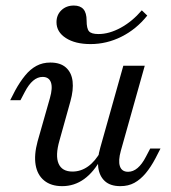

<svg xmlns="http://www.w3.org/2000/svg" viewBox="-20 -647 605 679"><path d="M200 11.3Q160.5 11.3 136.3 -8.5Q112.1 -28.2 106 -63.7Q100 -99.2 112.9 -146.8L156.5 -300Q166.9 -336.3 160.1 -355.6Q153.2 -375 130.6 -375Q112.9 -375 97.2 -361.7Q81.5 -348.4 67.7 -321.8L52.4 -292.7H16.1L33.9 -327.4Q50.8 -358.1 69 -380.2Q87.1 -402.4 108.9 -414.1Q130.6 -425.8 158.1 -425.8Q193.5 -425.8 213.3 -408.1Q233.1 -390.3 236.7 -359.7Q240.3 -329 229 -288.7L190.3 -150Q175 -96.8 187.1 -68.5Q199.2 -40.3 236.3 -40.3Q266.1 -40.3 291.5 -58.5Q316.9 -76.6 337.1 -112.9L338.7 -87.9Q312.1 -38.7 277.4 -13.7Q242.7 11.3 200 11.3ZM405.6 11.3Q370.2 11.3 350.8 -6.5Q331.5 -24.2 327.4 -55.2Q323.4 -86.3 334.7 -125L416.1 -414.5H491.9L407.3 -113.7Q397.6 -79 404 -59.3Q410.5 -39.5 433.1 -39.5Q450.8 -39.5 466.5 -52.8Q482.3 -66.1 496 -92.7L511.3 -121.8H547.6L529.8 -87.1Q513.7 -56.5 495.2 -34.3Q476.6 -12.1 455.2 -0.4Q433.9 11.3 405.6 11.3ZM300 -491.1Q246 -491.1 212.9 -512.5Q179.8 -533.9 179.8 -568.5Q179.8 -594.4 197.2 -610.9Q214.5 -627.4 241.1 -627.4Q263.7 -627.4 275 -614.5Q286.3 -601.6 286.3 -574.2Q286.3 -546 294.8 -536.3Q303.2 -526.6 328.2 -526.6Q366.1 -526.6 406.9 -548.8Q447.6 -571 481.5 -610.5L500.8 -591.9Q462.1 -543.5 409.7 -517.3Q357.3 -491.1 300 -491.1Z"/></svg>

Font: Playfair 9pt
Style: Italic
Weight: 400
Italic angle: -15.6°
Designer: Claus Eggers Sørensen
Foundry: Claus Eggers Sørensen
Version: Version 2.001;gftools[0.9.30]